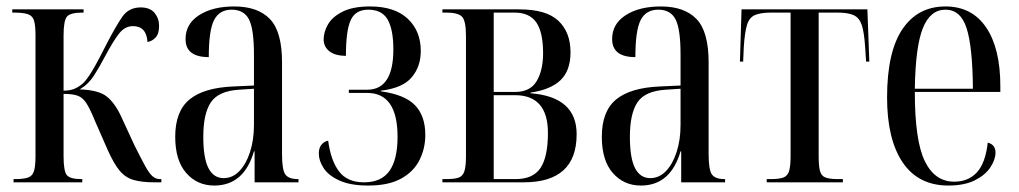

<svg xmlns="http://www.w3.org/2000/svg" viewBox="-20 -565 3158 595"><path d="M22 0V-10H27Q54 -10 67.5 -15Q81 -20 85.5 -35.5Q90 -51 90 -81V-455Q90 -486 85.5 -501Q81 -516 66.5 -521Q52 -526 22 -526H18V-536H239V-526H236Q198 -526 187.5 -513.5Q177 -501 177 -455V-284Q201 -284 217.5 -293Q234 -302 244 -314Q258 -331 274.5 -360.5Q291 -390 311 -430Q339 -484 359 -513Q379 -542 416 -542Q445 -542 459 -525Q473 -508 473 -485Q473 -460 462 -448.5Q451 -437 437 -435Q434 -484 392 -484Q367 -484 349 -461Q331 -438 307 -393Q288 -357 271 -330.5Q254 -304 227 -288Q285 -286 310 -266.5Q335 -247 354 -207L397 -114Q418 -72 430.5 -49.5Q443 -27 453 -18.5Q463 -10 475 -10H480V0H458Q419 0 393.5 -7.5Q368 -15 350 -37Q332 -59 313 -102L274 -191Q259 -228 247.5 -245.5Q236 -263 220.5 -268.5Q205 -274 177 -274V-81Q177 -35 187 -22.5Q197 -10 232 -10H235V0Z M644 10Q591 10 557 -29Q523 -68 523 -141Q523 -220 567 -256.5Q611 -293 702 -297L767 -300V-396Q767 -475 751.5 -505Q736 -535 698 -535Q660 -535 643.5 -503Q627 -471 627 -388Q555 -388 555 -444Q555 -491 597 -518Q639 -545 706 -545Q779 -545 816.5 -506Q854 -467 854 -372V-87Q854 -38 864.5 -24Q875 -10 903 -10H905V0H769V-96H767Q736 10 644 10ZM673 -13Q701 -13 722 -35Q743 -57 755 -94.5Q767 -132 767 -178V-290L721 -287Q657 -283 633.5 -248Q610 -213 610 -141Q610 -75 626 -44Q642 -13 673 -13Z M1121 10Q1066 10 1032 -5.5Q998 -21 983 -44Q968 -67 968 -89Q968 -107 976.5 -117Q985 -127 997 -129Q1005 -68 1030.5 -34Q1056 0 1108 0Q1162 0 1187 -35.5Q1212 -71 1212 -141Q1212 -277 1118 -277H1061V-287H1118Q1199 -287 1199 -412Q1199 -473 1181.5 -504Q1164 -535 1121 -535Q1082 -535 1067 -503Q1052 -471 1052 -392Q1019 -392 1001 -406Q983 -420 983 -443Q983 -466 996.5 -489.5Q1010 -513 1042 -529Q1074 -545 1127 -545Q1203 -545 1243.5 -507Q1284 -469 1284 -407Q1284 -359 1256 -325.5Q1228 -292 1160 -284V-282Q1234 -272 1266 -239Q1298 -206 1298 -147Q1298 -105 1280 -69Q1262 -33 1223 -11.5Q1184 10 1121 10Z M1351 0V-10H1363Q1388 -10 1401 -14.5Q1414 -19 1419 -34Q1424 -49 1424 -81V-454Q1424 -501 1411.5 -513.5Q1399 -526 1363 -526H1351V-536H1589Q1673 -536 1710.5 -500.5Q1748 -465 1748 -403Q1748 -346 1717 -316.5Q1686 -287 1624 -278V-276Q1767 -265 1767 -149Q1767 0 1603 0ZM1576 -280Q1623 -280 1643 -313.5Q1663 -347 1663 -400Q1663 -465 1642 -495.5Q1621 -526 1574 -526H1510V-280ZM1578 -10Q1632 -10 1655 -44.5Q1678 -79 1678 -153Q1678 -270 1576 -270H1510V-10Z M1966 10Q1913 10 1879 -29Q1845 -68 1845 -141Q1845 -220 1889 -256.5Q1933 -293 2024 -297L2089 -300V-396Q2089 -475 2073.5 -505Q2058 -535 2020 -535Q1982 -535 1965.5 -503Q1949 -471 1949 -388Q1877 -388 1877 -444Q1877 -491 1919 -518Q1961 -545 2028 -545Q2101 -545 2138.5 -506Q2176 -467 2176 -372V-87Q2176 -38 2186.5 -24Q2197 -10 2225 -10H2227V0H2091V-96H2089Q2058 10 1966 10ZM1995 -13Q2023 -13 2044 -35Q2065 -57 2077 -94.5Q2089 -132 2089 -178V-290L2043 -287Q1979 -283 1955.5 -248Q1932 -213 1932 -141Q1932 -75 1948 -44Q1964 -13 1995 -13Z M2356 0V-10H2369Q2395 -10 2408 -15Q2421 -20 2425.5 -35.5Q2430 -51 2430 -82V-526H2370Q2338 -526 2320 -518.5Q2302 -511 2295 -488Q2288 -465 2285 -420L2283 -374H2273L2278 -536H2668L2674 -374H2664L2661 -420Q2658 -465 2650.5 -487.5Q2643 -510 2625.5 -518Q2608 -526 2575 -526H2517V-82Q2517 -51 2521 -35.5Q2525 -20 2538 -15Q2551 -10 2576 -10H2592V0Z M2919 10Q2826 10 2777.5 -61.5Q2729 -133 2729 -263Q2729 -404 2776.5 -474.5Q2824 -545 2910 -545Q2992 -545 3036 -480Q3080 -415 3080 -298V-280H2815Q2815 -129 2846 -65.5Q2877 -2 2937 -2Q2981 -2 3007.5 -31Q3034 -60 3041 -123Q3065 -117 3065 -92Q3065 -71 3049.5 -47Q3034 -23 3001.5 -6.5Q2969 10 2919 10ZM2995 -290Q2994 -420 2975.5 -477.5Q2957 -535 2910 -535Q2863 -535 2840 -478Q2817 -421 2815 -290Z"/></svg>

Font: Noto Serif Display ExtraCondensed
Style: Regular
Weight: 400
Width: 2
Designer: Monotype Design Team
Foundry: Monotype Imaging Inc.
Version: Version 2.009